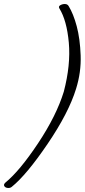

<svg xmlns="http://www.w3.org/2000/svg" viewBox="-46 -724 422 957"><path d="M333 -281Q296 -161 191 -6.5Q86 148 13 207Q6 213 -4 213Q-18 213 -24 204.5Q-30 196 -19 186Q52 128 143.5 -9.5Q235 -147 272 -267Q307 -401 297 -511.5Q287 -622 250 -682Q244 -692 254.5 -698Q265 -704 277 -704Q290 -704 296 -694Q320 -655 336.5 -593Q353 -531 356 -447.5Q359 -364 333 -281Z"/></svg>

Font: EB Garamond 12
Style: Italic
Weight: 400
Italic angle: -17°
Version: Version 0.016; ttfautohint (v1.8.4)